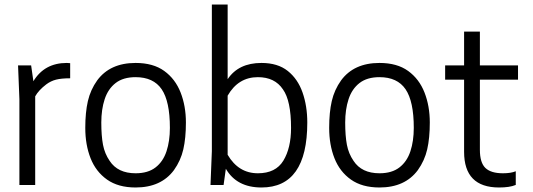

<svg xmlns="http://www.w3.org/2000/svg" viewBox="-20 -820 2362 851"><path d="M136 0H66V-380L60 -530H118L128 -460Q177 -541 276 -541L291 -540V-473Q252 -473 228.5 -467Q205 -461 185 -446Q151 -420 136 -393Z M581 11Q504 11 454.5 -24Q405 -59 381.5 -118.5Q358 -178 358 -253Q358 -322 369.5 -372Q381 -422 411 -464Q468 -541 581 -541Q659 -541 708 -505.5Q757 -470 780.5 -410Q804 -350 804 -277Q804 -208 792.5 -158Q781 -108 751 -66Q694 11 581 11ZM581 -52Q636 -52 669.5 -78Q703 -104 718 -149.5Q733 -195 733 -253Q733 -371 696.5 -424.5Q660 -478 581 -478Q526 -478 492.5 -452Q459 -426 444 -380.5Q429 -335 429 -277Q429 -218 436.5 -178.5Q444 -139 466 -107Q502 -52 581 -52Z M1139 11Q1029 11 981 -72L971 0H913L919 -150V-800H989V-469Q1037 -541 1139 -541Q1211 -541 1255.5 -505.5Q1300 -470 1321 -410Q1342 -350 1342 -277Q1342 11 1139 11ZM1123 -52Q1202 -52 1236 -108Q1270 -164 1270 -253Q1270 -374 1234 -424Q1198 -478 1123 -478Q1036 -478 989 -396V-134Q1037 -52 1123 -52Z M1662 11Q1585 11 1535.5 -24Q1486 -59 1462.5 -118.5Q1439 -178 1439 -253Q1439 -322 1450.5 -372Q1462 -422 1492 -464Q1549 -541 1662 -541Q1740 -541 1789 -505.5Q1838 -470 1861.5 -410Q1885 -350 1885 -277Q1885 -208 1873.5 -158Q1862 -108 1832 -66Q1775 11 1662 11ZM1662 -52Q1717 -52 1750.5 -78Q1784 -104 1799 -149.5Q1814 -195 1814 -253Q1814 -371 1777.5 -424.5Q1741 -478 1662 -478Q1607 -478 1573.5 -452Q1540 -426 1525 -380.5Q1510 -335 1510 -277Q1510 -218 1517.5 -178.5Q1525 -139 1547 -107Q1583 -52 1662 -52Z M2192 11Q2037 11 2037 -147V-467H1953V-530H2037V-680H2107V-530H2276V-467H2107V-156Q2107 -99 2131.5 -75.5Q2156 -52 2209 -52Q2245 -52 2266 -61V0H2265Q2239 11 2192 11Z"/></svg>

Font: Tanohe Sans
Style: Regular
Weight: 400
Designer: Village Type and Design LLC & Cristiano Sobral
Foundry: Cooper Hewitt Smithsonian Design Museum
Version: Version 1.00;September 29, 2021;FontCreator 13.0.0.2655 64-b